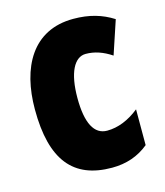

<svg xmlns="http://www.w3.org/2000/svg" viewBox="-91 -634 616 715"><g transform="rotate(-15 216.5 -276.5)"><path d="M254 10C309 10 356 -6 396 -39V-177C356 -145 314 -128 272 -128C222 -128 196 -177 196 -274C196 -371 224 -425 268 -425C302 -425 334 -414 367 -392L410 -521C366 -549 318 -563 257 -563C99 -563 32 -435 32 -274C32 -78 105 10 254 10Z"/></g></svg>

Font: Noto Sans Arabic UI XCn Bk
Style: Regular
Weight: 900
Width: 2
Designer: Monotype Design Team, Nadine Chahine and Nizar Qandah
Foundry: Monotype Imaging Inc.
Version: Version 2.010